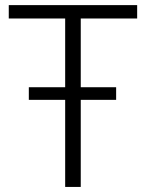

<svg xmlns="http://www.w3.org/2000/svg" viewBox="-20 -738 574 758"><path d="M14.6 -665V-717.8H521.5V-665H298.8V0H237.3V-665ZM93.8 -343.8V-393.6H438.5V-343.8Z"/></svg>

Font: Gothic A1 Light
Style: Regular
Weight: 300
Version: Version 2.50